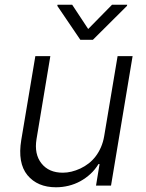

<svg xmlns="http://www.w3.org/2000/svg" viewBox="-20 -782 617 809"><path d="M69.6 -192.1 128.9 -545.5H192.1L133.9 -196Q123.6 -132.5 154.8 -93.4Q185.7 -54.3 244.7 -54.3Q280.5 -54.3 318.9 -72.1Q337.7 -81 354.2 -93.9Q370.7 -106.9 383.7 -124.1Q396.7 -141.3 405.7 -162.5Q414.8 -183.6 419 -208.5L475.5 -545.5H538.7L447.8 0H384.6L399.5 -90.6H394.9Q380.7 -67.1 361 -49Q341.3 -30.9 318.2 -18.3Q295.1 -5.7 269 0.7Q242.9 7.1 215.9 7.1Q137.8 7.1 95.5 -44Q53.6 -95.5 69.6 -192.1ZM221.6 -757.1 222.3 -762.1H284.1L351.6 -659.8L452.1 -762.1H516L514.9 -757.1L371.4 -614.3H318.5Z"/></svg>

Font: Inter P Light
Style: Italic
Weight: 300
Italic angle: 9.39999°
Designer: Rasmus Andersson
Foundry: rsms
Version: Version 3.018;git-588b23468